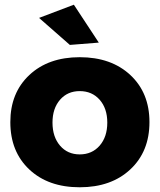

<svg xmlns="http://www.w3.org/2000/svg" viewBox="-20 -790 678 816"><path d="M293.9 -770 399.9 -608.9 276.9 -599.1 146 -713.9ZM318.8 -546.9Q452.6 -546.9 533.9 -471.2Q615.2 -395.5 615.2 -271Q615.2 -146 533.9 -70.1Q452.6 5.9 318.8 5.9Q185.1 5.9 104.5 -69.8Q23.9 -145.5 23.9 -271Q23.9 -395.5 104.7 -471.2Q185.5 -546.9 318.8 -546.9ZM318.8 -402.8Q267.1 -402.8 235.1 -366Q203.1 -329.1 203.1 -269Q203.1 -208.5 235.1 -171.1Q267.1 -133.8 318.8 -133.8Q371.1 -133.8 403.6 -171.1Q436 -208.5 436 -269Q436 -329.1 403.6 -366Q371.1 -402.8 318.8 -402.8Z"/></svg>

Font: Montserrat-Arabic
Style: Bold
Weight: 700
Designer: Mohamed Gaber
Foundry: Kief Type Foundry
Version: Version 5.008;PS 005.008;hotconv 1.0.88;makeotf.lib2.5.64775